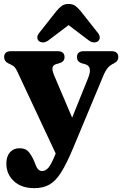

<svg xmlns="http://www.w3.org/2000/svg" viewBox="-20 -744 635 998"><path d="M268.5 56 269.5 54 69.5 -373Q60 -393.5 49.5 -400.8Q39 -408 22.5 -415Q1.5 -426 1.5 -447Q1.5 -478 38 -478H279Q315.5 -478 315.5 -447Q315.5 -423.5 289 -415.5L273 -411Q255 -406 252.8 -391.5Q250.5 -377 264 -346L355 -132.5L438.5 -339.5Q462 -398.5 423.5 -410L405.5 -415Q380 -423 380 -447Q380 -478 416 -478H558.5Q595 -478 595 -447Q595 -437.5 590 -429.5Q585 -421.5 573 -415Q554 -406.5 541.5 -392.8Q529 -379 516.5 -349L359 28.5Q326 107 297.8 152Q269.5 197 236.8 215.5Q204 234 158.5 234Q91 234 52 197.5Q13 161 13 106Q13 69.5 31.5 48Q50 26.5 81.5 26.5Q113 26.5 128.5 44.8Q144 63 156.5 91.5L165 112.5Q176.5 145 199 145Q216 145 231 128.5Q246 112 268.5 56ZM491 -531Q482.5 -523.5 469 -523.5Q455.5 -523.5 441.5 -534L336.5 -613.5L231.5 -534Q217 -523.5 203.8 -523.5Q190.5 -523.5 181.5 -531Q174.5 -537.5 174 -549Q173.5 -560.5 185 -574.5L273 -686Q287.5 -704 301.8 -713.8Q316 -723.5 336.5 -723.5Q357 -723.5 371 -713.8Q385 -704 399.5 -686L487.5 -574.5Q499 -560.5 498.5 -549Q498 -537.5 491 -531Z"/></svg>

Font: Fraunces 9pt Soft
Style: Bold
Weight: 700
Version: Version 1.000;[b76b70a41]